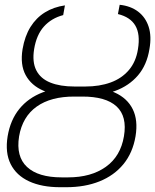

<svg xmlns="http://www.w3.org/2000/svg" viewBox="-20 -780 655 810"><path d="M300.3 -413.1H333Q411.1 -413.6 464.1 -389.6Q517.1 -365.7 540 -319.3Q563 -272.9 551.8 -205.1Q540 -135.3 500.7 -87.4Q461.4 -39.6 399.9 -14.9Q338.4 9.8 259.3 9.8H233.9Q156.2 9.8 102.5 -15.1Q48.8 -40 24.9 -87.9Q1 -135.7 12.2 -205.1Q23.9 -274.4 61.8 -320.8Q99.6 -367.2 160.2 -390.4Q220.7 -413.6 300.3 -413.1ZM326.2 -372.6H293.9Q194.8 -373 134.8 -330.3Q74.7 -287.6 60.5 -204.6Q46.9 -119.6 94 -75.7Q141.1 -31.7 240.2 -31.7H267.1Q364.3 -31.7 426.5 -76.2Q488.8 -120.6 502.9 -205.1Q517.1 -289.1 471.7 -331.1Q426.3 -373 326.2 -372.6ZM339.8 -415Q399.9 -415 446.8 -432.1Q493.7 -449.2 523.7 -484.4Q553.7 -519.5 562 -572.8Q572.3 -635.7 551 -671.9Q529.8 -708 477.5 -720.7L484.9 -759.8Q531.2 -754.9 562.7 -731Q594.2 -707 607.2 -667Q620.1 -627 610.4 -572.8Q599.6 -505.9 562 -461.9Q524.4 -418 465.8 -396.5Q407.2 -375 333 -374.5H288.1Q215.3 -375 163.6 -397.2Q111.8 -419.4 88.1 -463.4Q64.5 -507.3 75.2 -572.8Q84.5 -627.4 108.6 -666.3Q132.8 -705.1 169.7 -727.8Q206.5 -750.5 253.9 -757.3L246.6 -716.3Q196.8 -703.1 165.3 -668Q133.8 -632.8 124 -572.8Q115.2 -518.6 133.1 -483.4Q150.9 -448.2 192.4 -431.6Q233.9 -415 294.4 -415Z"/></svg>

Font: Inter 20pt ExtraLight
Style: Italic
Weight: 250
Italic angle: -9.3988°
Version: Version 4.001;git-66647c0bb